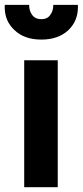

<svg xmlns="http://www.w3.org/2000/svg" viewBox="-46 -779 345 799"><path d="M194.3 0Q159.2 0 54.7 0Q54.7 -83 54.7 -330.1Q54.7 -379.9 54.7 -528.3Q89.8 -528.3 194.3 -528.3Q194.3 -396.5 194.3 0ZM277.3 -758.8Q277.3 -757.8 278.3 -755.9Q278.3 -752.9 278.3 -750Q278.3 -691.4 238.3 -653.3Q196.3 -614.3 126 -614.3Q54.7 -614.3 13.7 -654.3Q-26.4 -691.4 -26.4 -749Q-26.4 -752.9 -26.4 -755.9Q-26.4 -756.8 -25.4 -758.8Q0 -758.8 75.2 -758.8Q75.2 -733.4 87.9 -716.8Q100.6 -699.2 126 -699.2Q151.4 -699.2 163.1 -716.8Q175.8 -733.4 175.8 -758.8Q209 -758.8 277.3 -758.8Z"/></svg>

Font: Noto Sans Hebrew DECATHLON 
Style: Bold
Weight: 400
Designer: Monotype Design Team
Version: Version 2.000;GOOG;noto-fonts:20170220:a8a215d2e889